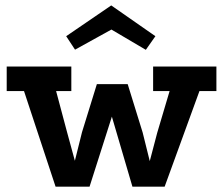

<svg xmlns="http://www.w3.org/2000/svg" viewBox="-20 -696 832 716"><path d="M187.2 0 69.5 -356.5H5V-447.8H246V-356.5H189.2L230 -203.5L259.2 -96.5L285.8 -203L341.2 -382.2H456.2L512 -201.8L538.5 -95.2L566.2 -200.5L612.5 -356.5H551V-447.8H787V-356.5H723.8L594 0H473.8L397.2 -261L314 0ZM394.8 -675.8 559.5 -561 523.8 -510.2 395.5 -585.8 259.8 -510.8 226.8 -561Z"/></svg>

Font: Podkova VF Beta
Style: Regular
Weight: 400
Designer: Ilya Yudin
Foundry: Cyreal (www.cyreal.org)
Version: Version 2.100